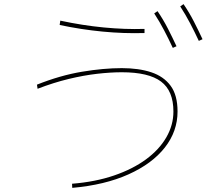

<svg xmlns="http://www.w3.org/2000/svg" viewBox="-20 -870 1040 930"><path d="M330 40 329 20Q442 11 532.5 -20Q623 -51 687 -98Q751 -145 785.5 -204.5Q820 -264 820 -330Q820 -430 760 -475Q700 -520 570 -520Q515 -520 450 -512.5Q385 -505 312.5 -487.5Q240 -470 162 -440L159 -460Q272 -505 377 -522.5Q482 -540 570 -540Q652 -540 712.5 -520Q773 -500 806.5 -454.5Q840 -409 840 -330Q840 -234 778.5 -155.5Q717 -77 602.5 -25.5Q488 26 330 40ZM680 -710Q580 -707 476.5 -717Q373 -727 269 -749L272 -770Q379 -747 482.5 -737Q586 -727 680 -730ZM817 -638Q797 -681 775 -723Q753 -765 727 -805L743 -816Q771 -775 793 -732Q815 -689 835 -646ZM943 -672Q923 -715 901 -757Q879 -799 853 -839L869 -850Q897 -809 919 -766Q941 -723 961 -680Z"/></svg>

Font: Murecho Thin Thin
Style: Regular
Weight: 250
Version: Version 1.010